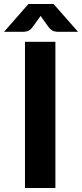

<svg xmlns="http://www.w3.org/2000/svg" viewBox="-48 -933 408 953"><path d="M227 0H76V-725.5H227ZM339.5 -775H239.5Q231.5 -775 219.8 -778Q208 -781 195.5 -795.5L161.5 -842.5Q159 -845.5 157.2 -848.5Q155.5 -851.5 153.5 -854.5Q151.5 -851.5 149.8 -848.5Q148 -845.5 145.5 -842.5L111.5 -795.5Q99 -781 87.2 -778Q75.5 -775 67.5 -775H-28L93 -913H218Z"/></svg>

Font: Lato 2
Style: Regular
Weight: 800
Designer: Lukasz Dziedzic with Adam Twardoch and Botio Nikoltchev
Foundry: tyPoland Lukasz Dziedzic
Version: Version 2.015; 2015-08-06; http://www.latofonts.com/